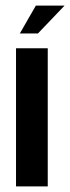

<svg xmlns="http://www.w3.org/2000/svg" viewBox="-20 -668 251 688"><path d="M37.4 0V-495H151.1V0ZM51.1 -548.1 108.5 -648H211.4L115.9 -548.1Z"/></svg>

Font: Alumni Sans SC Thin
Style: Regular
Weight: 100
Designer: Robert E. Leuschke
Foundry: Robert E. Leuschke
Version: Version 1.018